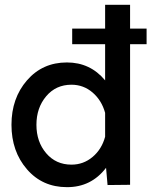

<svg xmlns="http://www.w3.org/2000/svg" viewBox="-20 -770 679 800"><path d="M590.8 -585.9H522V0L428.2 1L421.9 -70.8Q359.9 10.3 258.8 9.8Q156.7 9.8 92.3 -64.7Q27.8 -139.2 27.8 -250Q27.8 -360.8 92.5 -435.3Q157.2 -509.8 258.8 -509.8Q356 -509.8 418 -435.1V-585.9H280.8V-650.9H418V-750H522V-650.9H590.8ZM277.8 -84Q327.6 -84 365.7 -116Q403.8 -147.9 418 -200.2V-299.8Q403.8 -351.6 366 -384.3Q328.1 -417 277.8 -417Q212.9 -417 172.4 -368.9Q131.8 -320.8 131.8 -250Q131.8 -179.2 172.4 -131.6Q212.9 -84 277.8 -84Z"/></svg>

Font: Oakes Grotesk
Style: Medium
Weight: 500
Designer: Samuel Oakes
Foundry: Samuel Oakes
Version: Version 1.0 | wf-rip DC20170320